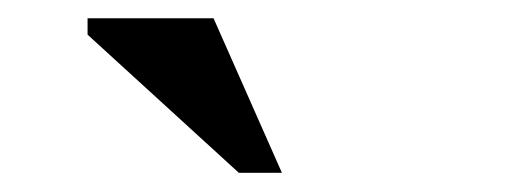

<svg xmlns="http://www.w3.org/2000/svg" viewBox="-20 -700 540 205"><path d="M281 -515.5H235L73.5 -663V-680.5H208Z"/></svg>

Font: Newsreader 16pt SemiBold
Style: Regular
Weight: 600
Designer: Hugues Gentile
Foundry: Production Type
Version: Version 1.003